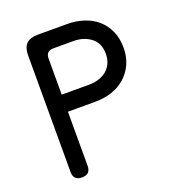

<svg xmlns="http://www.w3.org/2000/svg" viewBox="-134 -836 868 952"><g transform="rotate(-20 300.0 -360.0)"><path d="M182 -320V-35Q182 -12 171 -1Q160 10 137 10Q114 10 103 -1Q92 -12 92 -35V-650Q92 -691 111.5 -710.5Q131 -730 172 -730H327Q374 -730 415 -716.5Q456 -703 486 -676.5Q516 -650 533 -612Q550 -574 550 -525Q550 -476 532.5 -438Q515 -400 485 -373.5Q455 -347 414.5 -333.5Q374 -320 327 -320ZM182 -410H327Q354 -410 377.5 -417.5Q401 -425 418.5 -439Q436 -453 446.5 -475Q457 -497 457 -525Q457 -583 419 -611.5Q381 -640 327 -640H222Q202 -640 192 -630Q182 -620 182 -600Z"/></g></svg>

Font: Maple Mono NF
Style: Regular
Weight: 400
Monospace: yes
Designer: subframe7536
Version: Version 7.000